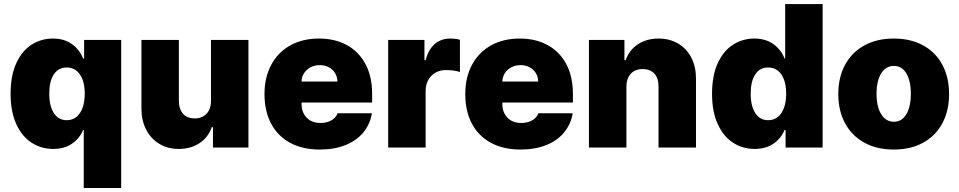

<svg xmlns="http://www.w3.org/2000/svg" viewBox="-20 -727 4727 946"><path d="M392.6 -86.9H389.6Q372.6 -44.9 334.7 -19Q296.9 6.8 242.2 6.8Q183.6 6.8 136 -23.7Q88.4 -54.2 60.3 -115.5Q32.2 -176.8 32.2 -264.6Q32.2 -356 61 -417.2Q89.8 -478.5 137.2 -507.8Q184.6 -537.1 240.2 -537.1Q296.9 -537.1 335 -509.3Q373 -481.4 389.6 -438.5H394.5V-530.3H577.1V199.2H392.6ZM397.5 -265.6Q397.5 -325.7 373.8 -360.1Q350.1 -394.5 308.6 -394.5Q267.6 -394.5 245.1 -360.4Q222.7 -326.2 222.7 -265.6Q222.7 -204.6 245.4 -169.7Q268.1 -134.8 308.6 -134.8Q350.1 -134.8 373.8 -169.9Q397.5 -205.1 397.5 -265.6Z M1019.5 -530.3H1204.1V0H1029.3V-100.6H1023.4Q1005.9 -49.8 962.6 -21.5Q919.4 6.8 860.4 6.8Q806.2 6.8 764.4 -18.6Q722.7 -43.9 699.7 -89.1Q676.8 -134.3 676.8 -192.4V-530.3H861.3V-230.5Q861.3 -189.9 881.8 -166.7Q902.3 -143.6 939.5 -143.6Q976.1 -143.6 998 -167Q1020 -190.4 1019.5 -231.4Z M1283.2 -263.7Q1283.2 -345.2 1316.2 -407.2Q1349.1 -469.2 1409.9 -503.2Q1470.7 -537.1 1551.8 -537.1Q1630.4 -537.1 1689.5 -504.6Q1748.5 -472.2 1781 -410.9Q1813.5 -349.6 1813.5 -265.6V-221.7H1465.8V-214.8Q1465.8 -173.3 1491 -147.2Q1516.1 -121.1 1559.6 -121.1Q1589.8 -121.1 1612.3 -133.8Q1634.8 -146.5 1643.6 -168.9H1812.5Q1803.2 -114.3 1769.8 -74Q1736.3 -33.7 1681.6 -12Q1627 9.8 1555.7 9.8Q1471.7 9.8 1410.4 -22.9Q1349.1 -55.7 1316.2 -117.2Q1283.2 -178.7 1283.2 -263.7ZM1642.6 -325.2Q1642.1 -348.6 1630.6 -367.2Q1619.1 -385.7 1599.6 -396Q1580.1 -406.2 1555.7 -406.2Q1531.2 -406.2 1511 -395.8Q1490.7 -385.3 1478.5 -366.9Q1466.3 -348.6 1465.8 -325.2Z M1892.6 -530.3H2071.3V-430.7H2077.1Q2091.3 -484.4 2122.6 -510.7Q2153.8 -537.1 2198.2 -537.1Q2224.1 -537.1 2246.1 -531.2V-372.1Q2233.4 -377 2213.4 -379.4Q2193.4 -381.8 2176.8 -381.8Q2147.9 -381.8 2125.5 -368.9Q2103 -356 2090.1 -332.8Q2077.1 -309.6 2077.1 -279.3V0H1892.6Z M2272.5 -263.7Q2272.5 -345.2 2305.4 -407.2Q2338.4 -469.2 2399.2 -503.2Q2460 -537.1 2541 -537.1Q2619.6 -537.1 2678.7 -504.6Q2737.8 -472.2 2770.3 -410.9Q2802.7 -349.6 2802.7 -265.6V-221.7H2455.1V-214.8Q2455.1 -173.3 2480.2 -147.2Q2505.4 -121.1 2548.8 -121.1Q2579.1 -121.1 2601.6 -133.8Q2624 -146.5 2632.8 -168.9H2801.8Q2792.5 -114.3 2759 -74Q2725.6 -33.7 2670.9 -12Q2616.2 9.8 2544.9 9.8Q2460.9 9.8 2399.7 -22.9Q2338.4 -55.7 2305.4 -117.2Q2272.5 -178.7 2272.5 -263.7ZM2631.8 -325.2Q2631.3 -348.6 2619.9 -367.2Q2608.4 -385.7 2588.9 -396Q2569.3 -406.2 2544.9 -406.2Q2520.5 -406.2 2500.2 -395.8Q2480 -385.3 2467.8 -366.9Q2455.6 -348.6 2455.1 -325.2Z M3066.4 0H2881.8V-530.3H3056.6V-430.7H3062.5Q3080.1 -480.5 3123 -508.8Q3166 -537.1 3224.6 -537.1Q3279.8 -537.1 3322 -512Q3364.3 -486.8 3387 -441.4Q3409.7 -396 3409.2 -337.9V0H3224.6V-299.8Q3225.1 -340.8 3204.6 -363.8Q3184.1 -386.7 3146.5 -386.7Q3109.4 -386.7 3087.9 -363.5Q3066.4 -340.3 3066.4 -299.8Z M3488.3 -264.6Q3488.3 -356 3517.1 -417.2Q3545.9 -478.5 3593.3 -507.8Q3640.6 -537.1 3696.3 -537.1Q3752.9 -537.1 3791 -509.3Q3829.1 -481.4 3845.7 -438.5H3848.6V-707H4033.2V0H3850.6V-86.9H3845.7Q3828.6 -44.9 3790.8 -19Q3752.9 6.8 3698.2 6.8Q3639.6 6.8 3592 -23.7Q3544.4 -54.2 3516.4 -115.5Q3488.3 -176.8 3488.3 -264.6ZM3853.5 -265.6Q3853.5 -325.7 3829.8 -360.1Q3806.2 -394.5 3764.6 -394.5Q3723.6 -394.5 3701.2 -360.4Q3678.7 -326.2 3678.7 -265.6Q3678.7 -204.6 3701.4 -169.7Q3724.1 -134.8 3764.6 -134.8Q3806.2 -134.8 3829.8 -169.9Q3853.5 -205.1 3853.5 -265.6Z M4110.4 -263.7Q4110.4 -345.2 4143.3 -407Q4176.3 -468.8 4238 -502.9Q4299.8 -537.1 4383.8 -537.1Q4467.8 -537.1 4529.3 -502.9Q4590.8 -468.8 4623.5 -407Q4656.2 -345.2 4656.2 -263.7Q4656.2 -182.1 4623.5 -120.4Q4590.8 -58.6 4529.3 -24.4Q4467.8 9.8 4383.8 9.8Q4299.8 9.8 4238 -24.4Q4176.3 -58.6 4143.3 -120.4Q4110.4 -182.1 4110.4 -263.7ZM4467.8 -264.6Q4467.8 -328.6 4445.6 -365.5Q4423.3 -402.3 4384.8 -402.3Q4344.7 -402.3 4321.8 -365.5Q4298.8 -328.6 4298.8 -264.6Q4298.8 -201.2 4321.8 -164.1Q4344.7 -127 4384.8 -127Q4423.3 -127 4445.6 -164.1Q4467.8 -201.2 4467.8 -264.6Z"/></svg>

Font: Pretendard GOV Black
Style: Regular
Weight: 900
Designer: Base glyphs from Inter by Rasmus Andersson; Hangeul glyphs from Noto Sans CJK(Source Han Sans) by Jang Soo-young and Kan
Foundry: Kil Hyung-jin
Version: Version 1.309